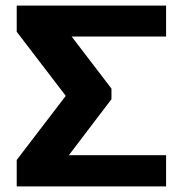

<svg xmlns="http://www.w3.org/2000/svg" viewBox="-20 -669 652 689"><path d="M40 -95 216 -325 40 -555V-649H576V-538H237L380 -351V-313L227 -112H576V0H40Z"/></svg>

Font: Play
Style: Bold
Weight: 700
Designer: Jonas Hecksher (Cyrillic expansion: Cyreal)
Foundry: Jonas Hecksher, Playtype, e-types AS
Version: Version 2.101; ttfautohint (v1.5.65-e2d9)